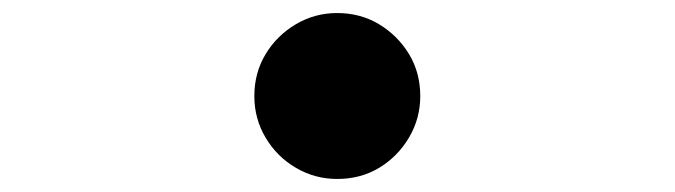

<svg xmlns="http://www.w3.org/2000/svg" viewBox="-20 -528 1040 296"><path d="M499.7 -507.9Q535.7 -507.9 564.4 -490.6Q593.1 -473.3 610.5 -444.7Q627.9 -416.1 627.9 -379.9Q627.9 -345.3 610.6 -316Q593.3 -286.7 564.7 -269.4Q536.1 -252.1 499.9 -252.1Q465.3 -252.1 436 -269.4Q406.7 -286.6 389.4 -315.9Q372.1 -345.2 372.1 -379.7Q372.1 -415.7 389.4 -444.4Q406.6 -473.1 435.9 -490.5Q465.2 -507.9 499.7 -507.9Z"/></svg>

Font: Noto Sans HK Thin
Style: Regular
Weight: 100
Designer: Ryoko NISHIZUKA 西塚涼子 (kana, bopomofo & ideographs); Paul D. Hunt (Latin, Greek & Cyrillic); Sandoll Communications 산돌커뮤니
Foundry: Adobe
Version: Version 2.004-H2;hotconv 1.0.118;makeotfexe 2.5.65603